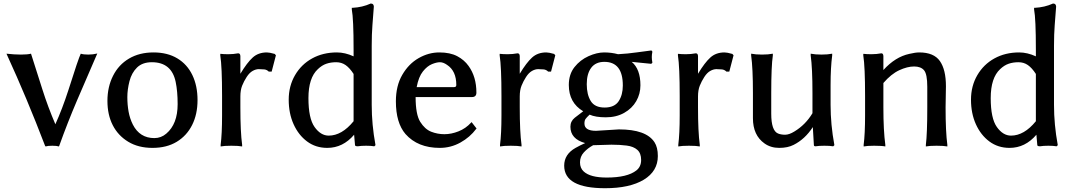

<svg xmlns="http://www.w3.org/2000/svg" viewBox="-20 -794 5909 1055"><path d="M15.6 -499Q59.6 -494.1 95.2 -494.1Q130.9 -494.1 150.4 -499L212.9 -302.7Q243.2 -207 284.2 -111.3Q322.3 -195.3 355.5 -297.9Q411.1 -473.6 423.8 -499Q438.5 -494.1 464.8 -494.1Q491.2 -494.1 514.6 -500L403.3 -242.2Q350.6 -119.1 305.7 6.8L303.7 10.7Q292 6.8 267.6 6.8Q242.2 6.8 230.5 10.7L227.5 6.8Q127.9 -253.9 18.6 -492.2Z M599.6 -106Q570.3 -163.1 570.3 -239.7Q570.3 -316.4 601.1 -377.4Q631.8 -438.5 689 -472.2Q746.1 -505.9 823.2 -505.9Q900.4 -505.9 954.6 -473.1Q1008.8 -440.4 1037.1 -381.3Q1065.4 -322.3 1065.4 -244.1Q1065.4 -166 1035.6 -106.9Q1005.9 -47.9 950.7 -14.6Q895.5 18.6 817.9 18.6Q740.2 18.6 684.6 -15.1Q628.9 -48.8 599.6 -106ZM710 -109.4Q748 -35.2 828.1 -35.2Q865.2 -35.2 893.6 -59.6Q956.1 -112.3 956.1 -221.7Q956.1 -292 945.3 -343.8Q922.9 -452.1 814.5 -452.1Q762.7 -452.1 732.9 -422.9Q703.1 -393.6 691.4 -347.7Q679.7 -301.8 679.7 -260.3Q679.7 -218.8 686.5 -180.7Q693.4 -142.6 710 -109.4Z M1190.4 -489.3V-498H1194.3Q1208 -496.1 1234.9 -496.1Q1261.7 -496.1 1288.1 -501H1289.1Q1299.8 -501 1300.8 -486.3V-388.7Q1337.9 -450.2 1368.7 -478Q1399.4 -505.9 1446.3 -505.9Q1460.9 -505.9 1488.3 -498H1489.3L1496.1 -490.2L1472.7 -400.4H1457Q1446.3 -411.1 1432.1 -412.6Q1418 -414.1 1401.9 -414.1Q1385.7 -414.1 1368.2 -404.3Q1350.6 -394.5 1335.4 -371.1Q1320.3 -347.7 1310.5 -323.2Q1300.8 -298.8 1300.8 -263.7V-204.1Q1300.8 -69.3 1310.5 2V10.7Q1291 6.8 1251 6.8Q1211.9 6.8 1192.4 10.7V2Q1200.2 -58.6 1200.2 -160.2V-266.6Q1200.2 -427.7 1190.4 -489.3Z M1831.1 -505.9Q1876 -505.9 1922.9 -484.4V-521.5Q1922.9 -690.4 1913.1 -742.2V-751H1917Q1971.7 -753.9 2016.6 -774.4H2018.6Q2033.2 -774.4 2034.2 -757.8Q2030.3 -705.1 2026.4 -655.8Q2022.5 -606.4 2022.5 -542V-217.8Q2022.5 -109.4 2043 2V3.9L2037.1 9.8H2035.2Q2019.5 6.8 1991.7 6.8Q1963.9 6.8 1946.3 9.8H1945.3Q1930.7 9.8 1930.7 2.9L1925.8 -53.7Q1864.3 18.6 1778.3 18.6Q1714.8 18.6 1667.5 -16.6Q1620.1 -51.8 1593.3 -111.3Q1566.4 -170.9 1566.4 -246.1Q1566.4 -321.3 1601.1 -380.9Q1635.7 -440.4 1695.3 -473.1Q1754.9 -505.9 1831.1 -505.9ZM1786.1 -48.8Q1858.4 -48.8 1922.9 -127.9V-387.7Q1901.4 -420.9 1878.9 -436.5Q1856.4 -452.1 1827.1 -452.1Q1797.9 -452.1 1773.4 -443.8Q1749 -435.5 1726.6 -414.1Q1674.8 -366.2 1674.8 -254.9Q1674.8 -143.6 1708.5 -96.2Q1742.2 -48.8 1786.1 -48.8Z M2155.3 -237.3Q2155.3 -322.3 2190.4 -382.8Q2225.6 -443.4 2280.3 -474.6Q2335 -505.9 2394 -505.9Q2453.1 -505.9 2492.2 -485.4Q2531.2 -464.8 2554.7 -431.6Q2597.7 -372.1 2597.7 -285.2Q2597.7 -260.7 2573.2 -260.7H2263.7Q2263.7 -165 2289.1 -124.5Q2314.5 -84 2349.1 -70.3Q2383.8 -56.6 2421.9 -56.6Q2460 -56.6 2499.5 -72.3Q2539.1 -87.9 2568.4 -120.1L2571.3 -123L2598.6 -87.9L2596.7 -85.9Q2562.5 -40 2509.8 -10.7Q2457 18.6 2396.5 18.6Q2275.4 18.6 2208 -57.6Q2155.3 -119.1 2155.3 -237.3ZM2269.5 -315.4H2475.6Q2487.3 -315.4 2487.3 -327.1Q2487.3 -404.3 2436.5 -437.5Q2416 -452.1 2397.5 -452.1Q2378.9 -452.1 2353 -441.4Q2327.1 -430.7 2303.7 -401.4Q2280.3 -372.1 2269.5 -315.4Z M2725.6 -489.3V-498H2729.5Q2743.2 -496.1 2770 -496.1Q2796.9 -496.1 2823.2 -501H2824.2Q2835 -501 2835.9 -486.3V-388.7Q2873 -450.2 2903.8 -478Q2934.6 -505.9 2981.4 -505.9Q2996.1 -505.9 3023.4 -498H3024.4L3031.2 -490.2L3007.8 -400.4H2992.2Q2981.4 -411.1 2967.3 -412.6Q2953.1 -414.1 2937 -414.1Q2920.9 -414.1 2903.3 -404.3Q2885.7 -394.5 2870.6 -371.1Q2855.5 -347.7 2845.7 -323.2Q2835.9 -298.8 2835.9 -263.7V-204.1Q2835.9 -69.3 2845.7 2V10.7Q2826.2 6.8 2786.1 6.8Q2747.1 6.8 2727.5 10.7V2Q2735.4 -58.6 2735.4 -160.2V-266.6Q2735.4 -427.7 2725.6 -489.3Z M3080.1 116.2Q3080.1 53.7 3142.6 18.6Q3168.9 3.9 3195.3 -7.8Q3114.3 -30.3 3114.3 -97.7Q3114.3 -127.9 3138.2 -147Q3162.1 -166 3184.6 -182.6Q3105.5 -229.5 3105.5 -327.1Q3105.5 -385.7 3136.7 -425.3Q3168 -464.8 3213.9 -485.4Q3259.8 -505.9 3299.8 -505.9Q3339.8 -505.9 3376 -496.1Q3429.7 -499 3480 -506.3Q3530.3 -513.7 3557.6 -516.6H3559.6L3564.5 -510.7V-508.8Q3561.5 -494.1 3561.5 -480.5Q3561.5 -466.8 3564.5 -451.2V-449.2L3558.6 -443.4H3557.6Q3526.4 -446.3 3499.5 -449.2Q3472.7 -452.1 3451.2 -454.1Q3499 -414.1 3499 -325.2Q3499 -278.3 3476.1 -238.3Q3453.1 -198.2 3409.7 -173.8Q3366.2 -149.4 3309.1 -149.4Q3252 -149.4 3219.7 -164.1Q3203.1 -148.4 3197.3 -140.1Q3191.4 -131.8 3191.4 -115.2Q3191.4 -75.2 3254.9 -75.2L3380.9 -83Q3530.3 -83 3576.2 -12.7Q3594.7 15.6 3594.7 63.5Q3594.7 146.5 3517.6 193.4Q3440.4 240.2 3304.7 240.2Q3080.1 240.2 3080.1 116.2ZM3187.5 148.4Q3223.6 181.6 3313.5 181.6Q3426.8 181.6 3476.6 142.6Q3502.9 122.1 3502.9 85Q3502.9 47.9 3481.9 29.3Q3460.9 10.7 3423.8 5.9Q3386.7 1 3339.8 1L3239.3 3.9Q3209 20.5 3188 43.5Q3167 66.4 3167 98.1Q3167 129.9 3187.5 148.4ZM3402.3 -324.2Q3402.3 -454.1 3300.8 -454.1Q3252.9 -454.1 3228.5 -421.4Q3204.1 -388.7 3204.1 -331.5Q3204.1 -274.4 3226.1 -238.8Q3248 -203.1 3302.2 -203.1Q3356.4 -203.1 3379.4 -237.8Q3402.3 -272.5 3402.3 -324.2Z M3705.1 -489.3V-498H3709Q3722.7 -496.1 3749.5 -496.1Q3776.4 -496.1 3802.7 -501H3803.7Q3814.5 -501 3815.4 -486.3V-388.7Q3852.5 -450.2 3883.3 -478Q3914.1 -505.9 3960.9 -505.9Q3975.6 -505.9 4002.9 -498H4003.9L4010.7 -490.2L3987.3 -400.4H3971.7Q3960.9 -411.1 3946.8 -412.6Q3932.6 -414.1 3916.5 -414.1Q3900.4 -414.1 3882.8 -404.3Q3865.2 -394.5 3850.1 -371.1Q3835 -347.7 3825.2 -323.2Q3815.4 -298.8 3815.4 -263.7V-204.1Q3815.4 -69.3 3825.2 2V10.7Q3805.7 6.8 3765.6 6.8Q3726.6 6.8 3707 10.7V2Q3714.8 -58.6 3714.8 -160.2V-266.6Q3714.8 -427.7 3705.1 -489.3Z M4107.4 -489.3V-499Q4131.8 -494.1 4167 -494.1Q4202.1 -494.1 4226.6 -499V-489.3Q4217.8 -430.7 4217.8 -283.2V-168.9Q4217.8 -76.2 4254.9 -60.5Q4271.5 -53.7 4293.9 -53.7Q4316.4 -53.7 4344.7 -71.3Q4406.2 -108.4 4444.3 -171.9V-283.2Q4444.3 -419.9 4434.6 -489.3V-499Q4459 -494.1 4494.1 -494.1Q4528.3 -494.1 4552.7 -499V-489.3Q4543.9 -422.9 4543.9 -327.1V-217.8Q4543.9 -109.4 4564.5 2V3.9L4558.6 9.8H4556.6Q4540 6.8 4509.8 6.8Q4479.5 6.8 4461.9 9.8H4460.9Q4452.1 9.8 4452.1 2.9L4446.3 -95.7Q4403.3 -29.3 4340.8 2Q4308.6 18.6 4261.7 18.6Q4214.8 18.6 4180.7 -5.9Q4117.2 -50.8 4117.2 -144.5V-283.2Q4117.2 -419.9 4107.4 -489.3Z M4723.6 -489.3V-498H4727.5Q4741.2 -496.1 4768.6 -496.1Q4795.9 -496.1 4822.3 -501H4823.2Q4833 -501 4834 -486.3V-409.2Q4899.4 -481.4 4976.6 -498Q5009.8 -505.9 5031.2 -505.9Q5111.3 -505.9 5144.5 -458.5Q5177.7 -411.1 5177.7 -320.3L5175.8 -204.1Q5175.8 -69.3 5185.5 2V10.7Q5166 6.8 5126 6.8Q5086.9 6.8 5067.4 10.7V2Q5075.2 -59.6 5075.2 -204.1V-317.4Q5075.2 -386.7 5057.6 -407.7Q5040 -428.7 5002.9 -428.7Q4965.8 -428.7 4921.4 -408.2Q4877 -387.7 4834 -337.9V-204.1Q4834 -76.2 4844.7 2V10.7Q4825.2 6.8 4783.2 6.8Q4745.1 6.8 4725.6 10.7V2Q4733.4 -58.6 4733.4 -160.2V-266.6Q4733.4 -427.7 4723.6 -489.3Z M5580.1 -505.9Q5625 -505.9 5671.9 -484.4V-521.5Q5671.9 -690.4 5662.1 -742.2V-751H5666Q5720.7 -753.9 5765.6 -774.4H5767.6Q5782.2 -774.4 5783.2 -757.8Q5779.3 -705.1 5775.4 -655.8Q5771.5 -606.4 5771.5 -542V-217.8Q5771.5 -109.4 5792 2V3.9L5786.1 9.8H5784.2Q5768.6 6.8 5740.7 6.8Q5712.9 6.8 5695.3 9.8H5694.3Q5679.7 9.8 5679.7 2.9L5674.8 -53.7Q5613.3 18.6 5527.3 18.6Q5463.9 18.6 5416.5 -16.6Q5369.1 -51.8 5342.3 -111.3Q5315.4 -170.9 5315.4 -246.1Q5315.4 -321.3 5350.1 -380.9Q5384.8 -440.4 5444.3 -473.1Q5503.9 -505.9 5580.1 -505.9ZM5535.2 -48.8Q5607.4 -48.8 5671.9 -127.9V-387.7Q5650.4 -420.9 5627.9 -436.5Q5605.5 -452.1 5576.2 -452.1Q5546.9 -452.1 5522.5 -443.8Q5498 -435.5 5475.6 -414.1Q5423.8 -366.2 5423.8 -254.9Q5423.8 -143.6 5457.5 -96.2Q5491.2 -48.8 5535.2 -48.8Z"/></svg>

Font: GenEi LateGo v2
Style: Medium
Weight: 500
Designer: o_tamon (Modified)
Foundry: o_tamon / Adobe Systems Incorporated / FONT 910 / Philipp H. Poll
Version: Version 2.1;Original Version 1.004